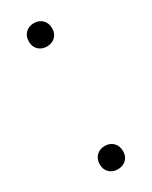

<svg xmlns="http://www.w3.org/2000/svg" viewBox="-152 -586 498 629"><g transform="rotate(-30 96.5 -271.0)"><path d="M96.5 5.5Q77.5 5.5 65 -6.2Q52.5 -18 52.5 -38Q52.5 -58 64.8 -70.2Q77 -82.5 96.5 -82.5Q116 -82.5 128.2 -70.2Q140.5 -58 140.5 -38Q140.5 -18 128 -6.2Q115.5 5.5 96.5 5.5ZM96.5 -459Q77.5 -459 65 -470.8Q52.5 -482.5 52.5 -502.5Q52.5 -522.5 64.8 -534.8Q77 -547 96.5 -547Q116 -547 128.2 -534.8Q140.5 -522.5 140.5 -502.5Q140.5 -482.5 128 -470.8Q115.5 -459 96.5 -459Z"/></g></svg>

Font: Encode Sans Condensed Condensed Light
Style: Regular
Weight: 300
Width: 3
Designer: Multiple Designers
Foundry: Impallari Type
Version: Version 3.000; ttfautohint (v1.8.3) -l 8 -r 50 -G 200 -x 14 